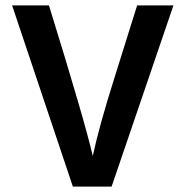

<svg xmlns="http://www.w3.org/2000/svg" viewBox="-20 -694 691 714"><path d="M395 0H251L25 -674H162Q296 -241 325 -114Q349 -226 406 -406L490 -674H625Z"/></svg>

Font: Hind Colombo SemiBold
Style: Regular
Weight: 600
Designer: Jyotish Sonowal, Aditi Pimprikar
Foundry: Indian Type Foundry
Version: Version 1.000;PS 1.0;hotconv 1.0.86;makeotf.lib2.5.63406; tt